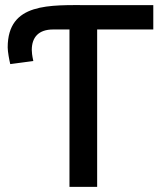

<svg xmlns="http://www.w3.org/2000/svg" viewBox="-20 -721 627 749"><path d="M251 -606H187C131 -606 104 -576 104 -526C104 -519 105 -505 110 -483L20 -471C16 -487 10 -520 10 -536C10 -712 174 -701 329 -701H578V-606H359V8H251Z"/></svg>

Font: Repo Medium
Style: Regular
Weight: 500
Designer: Stefan Peev
Foundry: Context Ltd
Version: Version 1.502